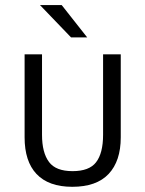

<svg xmlns="http://www.w3.org/2000/svg" viewBox="-20 -717 561 743"><path d="M121.1 -43.9Q75.2 -92.8 75.2 -185.5V-506.8H142.6V-195.3Q142.6 -126 169.9 -89.8Q196.3 -54.7 260.7 -54.7Q325.2 -54.7 351.6 -88.9Q378.9 -124 378.9 -195.3V-506.8H447.3V-185.5Q447.3 -93.8 400.4 -43.9Q353.5 5.9 259.8 5.9Q168 5.9 121.1 -43.9ZM134.8 -697.3H218.8L317.4 -572.3H254.9Z"/></svg>

Font: Dinish
Style: Regular
Weight: 400
Designer: Bert Driehuis
Foundry: Playbeing
Version: Version 3.006; git-39231f3c-release